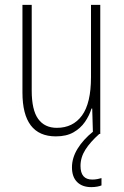

<svg xmlns="http://www.w3.org/2000/svg" viewBox="-20 -549 507 787"><path d="M391 -529V0H361L358 -104H355Q346 -75 328 -49Q310 -23 281 -6.5Q252 10 209 10Q72 10 72 -170V-529H110V-178Q110 -98 136.5 -61.5Q163 -25 213 -25Q279 -25 316 -75.5Q353 -126 353 -233V-529ZM310 131Q310 187 358 187Q369 187 379.5 185Q390 183 396 181V211Q389 214 378 216Q367 218 354 218Q317 218 296 197Q275 176 275 137Q275 98 298 60.5Q321 23 362 -10L387 0Q350 33 330 64.5Q310 96 310 131Z"/></svg>

Font: Noto Sans Khmer UI Condensed ExtraLight
Style: Regular
Weight: 200
Width: 3
Designer: Danh Hong and the Monotype Design Team
Foundry: Monotype Imaging Inc.
Version: Version 2.002; ttfautohint (v1.8.4.7-5d5b)